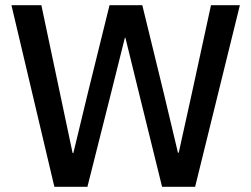

<svg xmlns="http://www.w3.org/2000/svg" viewBox="-20 -718 966 738"><path d="M316 0H189L24 -698H139L210 -362L259 -130H262L318 -362L401 -698H527L609 -362L664 -131H667L718 -362L791 -698H902L730 0H603L514 -361L462 -573H460L407 -361Z"/></svg>

Font: IBM Plex Sans Medm
Style: Regular
Weight: 500
Designer: Mike Abbink, Paul van der Laan, Pieter van Rosmalen
Foundry: Bold Monday
Version: Version 3.005